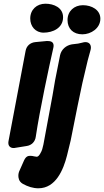

<svg xmlns="http://www.w3.org/2000/svg" viewBox="-20 -797 561 1035"><path d="M320 -704C320 -756 270 -777 225 -777C178 -777 143 -745 143 -697C143 -655 171 -621 215 -621C265 -621 320 -646 320 -704ZM521 -696C521 -744 474 -769 427 -769C380 -769 344 -737 344 -689C344 -642 375 -612 424 -612C471 -612 521 -645 521 -696ZM170 -570C143 -567 123 -550 118 -523L26 -37C25 -33 25 -29 25 -26C25 -10 36 1 53 1C56 1 59 1 62 0L124 -10C151 -14 170 -34 173 -61C194 -203 245 -440 267 -537C268 -542 269 -546 269 -550C269 -573 252 -576 233 -576ZM368 -558C337 -553 311 -531 304 -500L277 -364L263 -282L214 -18C210 1 206 16 199 27C192 41 185 48 178 48C175 48 170 47 165 46C157 44 150 43 144 43C133 43 121 44 110 67L86 121C81 131 79 141 79 150C79 159 80 181 103 194C130 209 158 218 187 218C281 218 322 117 341 42L361 -40L398 -225L424 -349L453 -472L467 -523C469 -530 470 -535 470 -540C470 -559 459 -570 440 -570C435 -570 430 -569 423 -567L401 -562Z"/></svg>

Font: Bangerz
Style: Bold
Weight: 700
Designer: vernon adams
Foundry: Vernon Adams
Version: Version 2.10;December 28, 2023;FontCreator 13.0.0.2683 64-bi